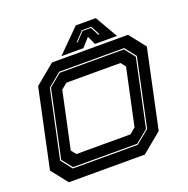

<svg xmlns="http://www.w3.org/2000/svg" viewBox="-148 -997 1110 1136"><g transform="rotate(-20 407.0 -429.0)"><path d="M93.5 0 12.5 -103 117.5 -597 242.5 -700H721L802 -597L697 -103L572 0ZM143.5 -68.5H552.5L637 -138L727.5 -564.5L673 -634H263.5L179.5 -564.5L89 -138ZM147.5 -75.5 96.5 -140 186 -562.5 264.5 -627H669L720 -562.5L630.5 -140L551.5 -75.5ZM192.5 -141.5H533L570 -172L646 -528L622 -558.5H281.5L244.5 -528L168.5 -172ZM449.5 -858H575.5L657.5 -716H519L494 -770L446 -716H307.5ZM474 -819 419 -761H426.5L476 -813.5H528.5L555.5 -761H563.5L533.5 -819Z"/></g></svg>

Font: Tourney Expanded ExtraBold
Style: Italic
Weight: 800
Width: 7
Italic angle: -12°
Designer: Tyler Finck
Foundry: Etcetera Type Co
Version: Version 1.010; ttfautohint (v1.8.3)